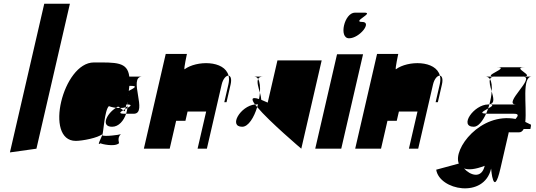

<svg xmlns="http://www.w3.org/2000/svg" viewBox="-20 -800 2886 1033"><path d="M33.4 20 176 0 356.1 -780H218.1Z M387.7 -42C422.7 -42 507.4 -58 531.2 -79C532 -78 531.5 -76 529.6 -72C527.1 -74 527.5 -76 531.2 -79C535.5 -76 542 -208 565.9 -229C567.6 -228 584.3 -222 603.8 -220C607.3 -222 611.9 -225 615.4 -227L626.6 -219C637.6 -219 647.8 -220 656.5 -223L659.9 -238H664.9C664.9 -242 664 -247 664.2 -252C665.3 -248 666.1 -243 665.9 -238C692.7 -237 682.9 -229 665.6 -219C664.3 -209 661.7 -198 658.4 -188H699.4C779.4 -188 665.6 -388 745.6 -388H675.6C666 -468 604.1 -464 485.1 -464C318.1 -464 215.7 -42 387.7 -42ZM519.7 -29C524 -26 595.8 -8 619.7 -29C624 -26 607.2 -57 630 -78C620.1 -74 541.8 -64 529.6 -72C522.5 -54 499.8 -12 519.7 -29ZM603.8 -220C550.9 -186 522.2 -118 583.2 -118C619.2 -118 645.9 -151 658.4 -188H649.4C616.4 -188 625.5 -197 642.8 -207L626.6 -219C619.6 -219 610.6 -219 603.8 -220ZM642.8 -207 651.4 -201C652.3 -205 653.3 -209 654.2 -213C650.7 -211 646.3 -209 642.8 -207ZM676 -338H684C727 -338 696.8 -324 672.8 -311C674.1 -321 675 -329 676 -338ZM669.5 -288C669.5 -288 669.7 -289 669.7 -289C670.7 -289 671.5 -288 672.5 -288ZM654.2 -213C657.6 -215 662.1 -217 665.6 -219C666.3 -222 666.2 -226 665.9 -229C663.4 -227 659.7 -224 656.5 -223ZM664.9 -238C665.3 -235 666 -234 666.6 -232C666 -234 666.5 -236 665.9 -238ZM631.2 -79C631.2 -79 631 -78 630 -78C630 -78 631.2 -79 631.2 -79ZM676 -277C676.2 -278 677.4 -279 677.4 -279C677.4 -279 677.2 -278 676 -277ZM665.9 -229C666.9 -229 667.1 -230 666.6 -232C666.3 -231 666.1 -230 665.9 -229Z M754 0H893L927.6 -150H977.6L989.2 -200H1089.2L1043 0H1093L1172.6 -345C1180 -377 1197 -394 1209.7 -393C1188.1 -477 1036.7 -475 972.6 -427C968.3 -430 985.7 -510 985.7 -510H871.7ZM1209.7 -393C1213.5 -379 1212.8 -363 1208.6 -345L1186.7 -250H1198.7L1220.6 -345C1227.8 -376 1220.5 -392 1209.7 -393Z M1283.2 -118C1316.2 -118 1346.8 -168 1363.7 -224C1359.9 -229 1355 -234 1351.9 -238C1273.1 -230 1208.2 -118 1283.2 -118ZM1345.6 -388C1355.6 -388 1363.7 -384 1368.6 -375C1372.4 -383 1380.6 -388 1395.6 -388ZM1368.6 -375C1360.7 -358 1370.7 -328 1378.5 -301C1380.6 -332 1378.1 -360 1368.6 -375ZM1351.9 -238H1360.9C1362.9 -238 1366.2 -239 1368.2 -239C1367 -234 1364.9 -229 1363.7 -224C1428.7 -146 1601 0 1601 0L1710.7 -475H1472.7L1420.3 -248C1406.6 -254 1395.8 -259 1385.7 -263C1385.3 -274 1382.3 -287 1378.5 -301C1378 -290 1375.4 -279 1373.6 -267C1331.9 -281 1331.4 -266 1351.9 -238Z M1676 0H1816L1933.3 -508H1793.3ZM1858.1 -594C1914.1 -594 1984.5 -682 1928.5 -682C1870.5 -682 1996 -732 1940 -732H1890C1832 -732 1801.1 -594 1858.1 -594Z M1891 0H2030L2064.6 -150H2114.6L2126.2 -200H2226.2L2180 0H2230L2309.6 -345C2317 -377 2334 -394 2346.7 -393C2325.1 -477 2173.7 -475 2109.6 -427C2105.3 -430 2122.7 -510 2122.7 -510H2008.7ZM2346.7 -393C2350.5 -379 2349.8 -363 2345.6 -345L2323.7 -250H2335.7L2357.6 -345C2364.8 -376 2357.5 -392 2346.7 -393Z M2326.9 113C2343.5 223 2584.4 271 2622.3 107C2622.3 107 2634.4 271 2672.3 107L2717.5 -89C2719.5 -89 2720.3 -88 2722.3 -88H2772.3C2784.3 -88 2791.9 -95 2797.5 -106H2833.5C2833.5 -106 2839.7 -133 2835 -130C2825.2 -135 2815.3 -140 2806.2 -144C2815.3 -231 2785.6 -388 2841.6 -388H2791.6C2869.6 -388 2678.9 -238 2756.9 -238H2612.9C2641.7 -237 2625.4 -227 2605.9 -216C2602.6 -206 2599.7 -198 2595.6 -189L2595.4 -188H2745.4C2773.4 -188 2767.6 -176 2753.9 -160C2564.2 -196 2415.5 2 2448.5 80ZM2476.5 106C2499.5 115 2536.1 112 2587.8 92C2570.9 165 2509 143 2476.5 106ZM2529.2 -118C2553.2 -118 2577.4 -149 2595.6 -189C2554.6 -189 2582.9 -203 2605.9 -216C2608.5 -223 2611.1 -230 2612.9 -238H2606.9C2528.9 -238 2447.2 -118 2529.2 -118ZM2591.6 -388C2602.6 -388 2610.4 -383 2616.3 -374C2619.4 -383 2626.6 -388 2641.6 -388H2791.6C2869.6 -388 2725.1 -438 2803.1 -438H2653.1C2731.1 -438 2563.6 -388 2641.6 -388ZM2616.3 -374C2610.9 -359 2617.9 -333 2625.3 -309C2627.6 -336 2625.1 -360 2616.3 -374ZM2606.9 -238C2608.9 -238 2611.2 -239 2613.2 -239C2613.2 -239 2612.9 -238 2612.9 -238ZM2625.3 -309C2624.3 -287 2619.7 -263 2613.2 -239C2644.1 -243 2634.5 -275 2625.3 -309Z"/></svg>

Font: Digital Distortion
Style: Obl
Weight: 400
Version: Version 1